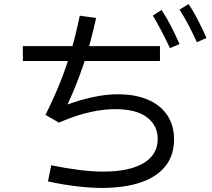

<svg xmlns="http://www.w3.org/2000/svg" viewBox="-20 -869 1040 941"><path d="M481 52Q423 52 355.5 44Q288 36 215 20L231 -59Q299 -45 364.5 -36.5Q430 -28 485 -28Q614 -28 683.5 -69.5Q753 -111 753 -188Q753 -254 700.5 -294Q648 -334 545 -334Q503 -334 458 -326.5Q413 -319 366 -304.5Q319 -290 269 -268L203 -306Q242 -384 273 -460.5Q304 -537 328 -618.5Q352 -700 371 -792L451 -781Q425 -661 390.5 -557Q356 -453 311 -357Q374 -380 437.5 -393.5Q501 -407 556 -407Q642 -407 703.5 -381Q765 -355 799 -305.5Q833 -256 833 -186Q833 -108 791 -55Q749 -2 669.5 25Q590 52 481 52ZM92 -570V-643H764V-570ZM813 -633Q792 -678 771.5 -717Q751 -756 729 -793L772 -820Q799 -779 820 -737Q841 -695 860 -653ZM945 -662Q924 -708 903.5 -747Q883 -786 860 -822L904 -849Q931 -809 952 -767Q973 -725 992 -683Z"/></svg>

Font: Murecho Thin
Style: Regular
Weight: 400
Version: Version 1.010